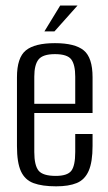

<svg xmlns="http://www.w3.org/2000/svg" viewBox="-20 -658 387 687"><path d="M180.9 8.7Q130.7 8.7 99.9 -2.8Q69.1 -14.3 54.9 -45.2Q40.7 -76 40.7 -135.1V-381.5Q40.7 -451.8 72.5 -477.7Q104.3 -503.6 176.6 -503.6Q248.2 -503.6 279.7 -477.7Q311.2 -451.8 311.2 -381.5V-253.7H102.7V-114.1Q102.7 -66.5 118 -47.5Q133.3 -28.6 179.5 -28.6Q220.9 -28.6 235.1 -46.8Q249.2 -65.1 249.2 -114.1V-178.5H311.2V-136.1Q311.2 -78.2 297.3 -46.6Q283.4 -15 254.7 -3.1Q226.1 8.7 180.9 8.7ZM102.7 -286.5H249.2V-383.7Q249.2 -426.3 235.1 -445.3Q220.9 -464.3 176.6 -464.3Q133.3 -464.3 118 -445.3Q102.7 -426.3 102.7 -383.7ZM138.9 -545.7 195.4 -638.2H257.4L174.9 -545.7Z"/></svg>

Font: Alumni Sans SC Thin
Style: Regular
Weight: 100
Designer: Robert E. Leuschke
Foundry: Robert E. Leuschke
Version: Version 1.018